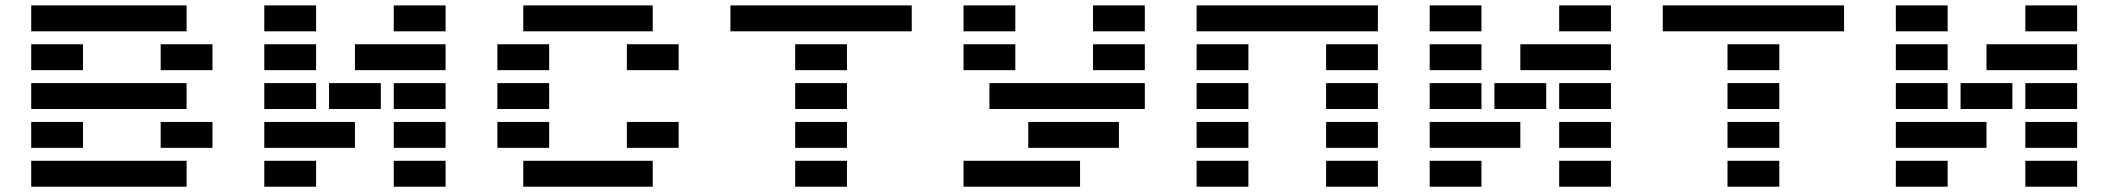

<svg xmlns="http://www.w3.org/2000/svg" viewBox="-20 -704 7950 724"><path d="M97.7 0V-97.7H683.6V0ZM683.6 -683.6V-585.9H97.7V-683.6ZM97.7 -439.5V-537.1H293V-439.5ZM585.9 -439.5V-537.1H781.2V-439.5ZM97.7 -293V-390.6H683.6V-293ZM97.7 -146.5V-244.1H293V-146.5ZM585.9 -146.5V-244.1H781.2V-146.5Z M1660.2 -683.6V-585.9H1464.8V-683.6ZM1171.9 -683.6V-585.9H976.6V-683.6ZM1660.2 -537.1V-439.5H1318.4V-537.1ZM1171.9 -537.1V-439.5H976.6V-537.1ZM1660.2 -390.6V-293H1464.8V-390.6ZM1416 -390.6V-293H1220.7V-390.6ZM1171.9 -390.6V-293H976.6V-390.6ZM1660.2 -244.1V-146.5H1464.8V-244.1ZM976.6 -146.5V-244.1H1318.4V-146.5ZM1660.2 -97.7V0H1464.8V-97.7ZM1171.9 -97.7V0H976.6V-97.7Z M1953.1 0V-97.7H2441.4V0ZM2441.4 -683.6V-585.9H1953.1V-683.6ZM1855.5 -439.5V-537.1H2050.8V-439.5ZM2343.8 -439.5V-537.1H2539.1V-439.5ZM1855.5 -293V-390.6H2050.8V-293ZM1855.5 -146.5V-244.1H2050.8V-146.5ZM2343.8 -146.5V-244.1H2539.1V-146.5Z M2978.5 0V-97.7H3173.8V0ZM2734.4 -585.9V-683.6H3418V-585.9ZM2978.5 -439.5V-537.1H3173.8V-439.5ZM2978.5 -293V-390.6H3173.8V-293ZM2978.5 -146.5V-244.1H3173.8V-146.5Z M3613.3 -585.9V-683.6H3808.6V-585.9ZM4101.6 -585.9V-683.6H4296.9V-585.9ZM3613.3 -439.5V-537.1H3808.6V-439.5ZM4101.6 -439.5V-537.1H4296.9V-439.5ZM4296.9 -390.6V-293H3710.9V-390.6ZM3857.4 -146.5V-244.1H4199.2V-146.5ZM4052.7 -97.7V0H3613.3V-97.7Z M4980.5 0V-97.7H5175.8V0ZM4492.2 -585.9V-683.6H5175.8V-585.9ZM4492.2 -439.5V-537.1H4687.5V-439.5ZM4980.5 -439.5V-537.1H5175.8V-439.5ZM4492.2 -293V-390.6H4687.5V-293ZM4980.5 -293V-390.6H5175.8V-293ZM4492.2 -146.5V-244.1H4687.5V-146.5ZM4980.5 -146.5V-244.1H5175.8V-146.5ZM4492.2 0V-97.7H4687.5V0Z M6054.7 -683.6V-585.9H5859.4V-683.6ZM5566.4 -683.6V-585.9H5371.1V-683.6ZM6054.7 -537.1V-439.5H5712.9V-537.1ZM5566.4 -537.1V-439.5H5371.1V-537.1ZM6054.7 -390.6V-293H5859.4V-390.6ZM5810.5 -390.6V-293H5615.2V-390.6ZM5566.4 -390.6V-293H5371.1V-390.6ZM6054.7 -244.1V-146.5H5859.4V-244.1ZM5371.1 -146.5V-244.1H5712.9V-146.5ZM6054.7 -97.7V0H5859.4V-97.7ZM5566.4 -97.7V0H5371.1V-97.7Z M6494.1 0V-97.7H6689.5V0ZM6250 -585.9V-683.6H6933.6V-585.9ZM6494.1 -439.5V-537.1H6689.5V-439.5ZM6494.1 -293V-390.6H6689.5V-293ZM6494.1 -146.5V-244.1H6689.5V-146.5Z M7812.5 -683.6V-585.9H7617.2V-683.6ZM7324.2 -683.6V-585.9H7128.9V-683.6ZM7812.5 -537.1V-439.5H7470.7V-537.1ZM7324.2 -537.1V-439.5H7128.9V-537.1ZM7812.5 -390.6V-293H7617.2V-390.6ZM7568.4 -390.6V-293H7373V-390.6ZM7324.2 -390.6V-293H7128.9V-390.6ZM7812.5 -244.1V-146.5H7617.2V-244.1ZM7128.9 -146.5V-244.1H7470.7V-146.5ZM7812.5 -97.7V0H7617.2V-97.7ZM7324.2 -97.7V0H7128.9V-97.7Z"/></svg>

Font: Trigram
Style: Regular
Weight: 400
Designer: GGBotNet
Foundry: GGBotNet
Version: 1.05